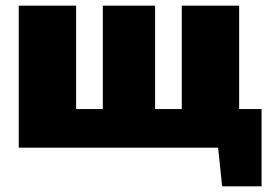

<svg xmlns="http://www.w3.org/2000/svg" viewBox="-20 -520 954 676"><path d="M901 -136V136H762L748 0H46V-500H248V-136H342V-500H526V-136H620V-500H822V-136Z"/></svg>

Font: Exo 2.0 Black
Style: Regular
Weight: 900
Designer: Natanael Gama
Version: Version 1.001;PS 001.001;hotconv 1.0.70;makeotf.lib2.5.58329